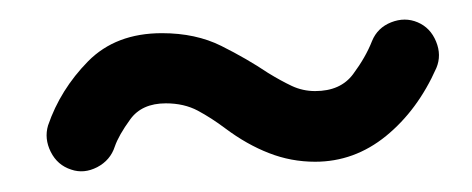

<svg xmlns="http://www.w3.org/2000/svg" viewBox="-20 -698 470 191"><path d="M50.8 -529.3Q37.1 -533.7 30.5 -546.9Q23.9 -560.1 27.8 -573.2Q40 -608.9 67.6 -637Q95.2 -665 141.1 -665Q174.8 -665 200.2 -652.3Q225.6 -639.6 246.6 -625.5Q259.3 -617.7 270.3 -612.5Q281.2 -607.4 293.5 -607.4Q318.8 -607.4 331.3 -624.3Q343.8 -641.1 350.1 -657.2Q355.5 -670.4 369.1 -675.8Q382.8 -681.2 395.5 -675.8Q408.2 -670.4 413.8 -656.7Q419.4 -643.1 414.1 -630.4Q395.5 -588.4 364 -562.7Q332.5 -537.1 293.5 -537.1Q269.5 -537.1 247.6 -545.7Q225.6 -554.2 204.1 -570.3Q190.4 -580.6 176.8 -587.9Q163.1 -595.2 145 -595.2Q121.1 -595.2 109.6 -579.3Q98.1 -563.5 94.2 -552.2Q89.8 -538.6 76.7 -531.7Q63.5 -524.9 50.8 -529.3Z"/></svg>

Font: Mikhak-FD Medium
Style: Regular
Weight: 500
Designer: Amin Abedi
Version: Version 3.2